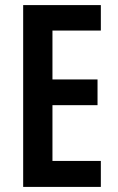

<svg xmlns="http://www.w3.org/2000/svg" viewBox="-20 -734 463 754"><path d="M376 0H71V-714H376V-614H186V-422H363V-321H186V-102H376Z"/></svg>

Font: Noto Sans Gurmukhi ExtraCondensed SemiBold
Style: Regular
Weight: 600
Width: 2
Designer: Jelle Bosma - Monotype Design Team
Foundry: Monotype Imaging Inc.
Version: Version 2.004; ttfautohint (v1.8.4.7-5d5b)